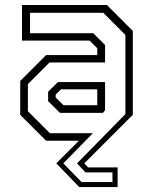

<svg xmlns="http://www.w3.org/2000/svg" viewBox="-20 -560 610 764"><path d="M295.5 184.5 204 90 294 0H163.5L60.5 -103V-238L163.5 -341H367V-368L336.5 -398.5H67.5V-540H405.5L508.5 -437V-103L315.5 90L330.5 106H448V184.5ZM304.5 164.5H427.5V126H320L286.5 90L479 -106V-421L391 -509H99.5V-428H351L398 -381V-311.5H177L91 -225.5V-117.5L178.5 -30H349.5L232 90ZM232.5 -141.5H367V-204.5H222.5L201.5 -183.5V-172ZM218.5 -111 171.5 -157.5V-195L210.5 -233.5H398V-121L389.5 -111Z"/></svg>

Font: Tourney Thin Light
Style: Regular
Weight: 300
Version: Version 1.015